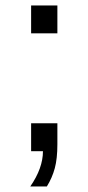

<svg xmlns="http://www.w3.org/2000/svg" viewBox="-20 -548 318 696"><path d="M188 -528.3V-427.2H92.8V-528.3ZM188 -24.9Q188 26.9 178.7 61.5Q169.4 96.2 149.9 127.9H89.8Q135.7 61.5 135.7 0H92.8V-101.1H188Z"/></svg>

Font: Arimo
Style: Regular
Weight: 400
Designer: Steve Matteson
Foundry: Monotype Imaging Inc.
Version: Version 1.33